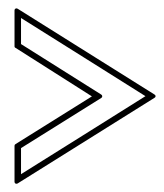

<svg xmlns="http://www.w3.org/2000/svg" viewBox="-20 -563 396 464"><path d="M15.1 -210.9Q15.1 -213.4 17.6 -214.8L202.1 -330.1Q156.2 -359.4 109.9 -388.7Q63.5 -418 17.6 -447.3Q15.1 -448.2 15.1 -451.2V-538.1Q15.1 -541 17.6 -542.2Q20 -543.5 22.5 -542L353.5 -334.5Q356 -333 356 -330.6Q356 -328.1 353.5 -326.7L22.5 -119.6Q20 -118.2 17.6 -119.4Q15.1 -120.6 15.1 -123.5ZM30.8 -142.1Q106.4 -189.5 180.9 -236.1Q255.4 -282.7 331.5 -330.6Q255.4 -378.4 181.4 -425Q107.4 -471.7 30.8 -519.5V-456.5Q79.6 -425.8 127.7 -395.5Q175.8 -365.2 224.6 -334.5Q227.1 -333 227.1 -330.3Q227.1 -327.6 224.6 -326.2L30.8 -205.1Z"/></svg>

Font: Fibel Sued Kontur LRS
Style: Regular
Weight: 400
Designer: Peter Wiegel
Foundry: Peter Wiegel
Version: Version 000.000